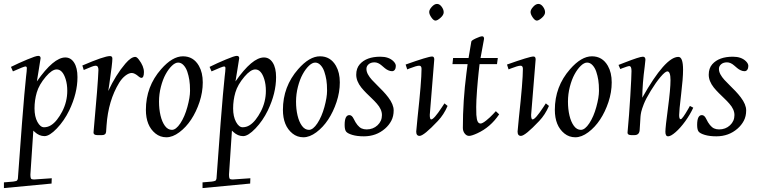

<svg xmlns="http://www.w3.org/2000/svg" viewBox="-41 -688 3866 979"><path d="M133.1 227.1 222.9 220.9 221.9 248 -21 271V241.9Q-10 241 5.1 239.7Q20.3 238.5 25.4 238Q30.5 237.5 36.9 236Q43.2 234.4 44.7 233.5Q46.1 232.7 48.1 229Q50 225.3 50.2 222.4Q50.3 219.5 50.8 214.4Q75.4 -125 82.9 -203.7Q90.3 -282.5 92 -298.2Q93.8 -314 94.8 -323Q95.9 -332 95.9 -340.6Q95.9 -349.1 88.5 -349.1Q81.1 -349.1 24.9 -324L14.9 -346.9Q53.7 -366.2 97.8 -384.6Q141.8 -403.1 153.9 -403.1Q166 -403.1 166 -391.1Q166 -387.7 157.7 -338.5Q149.4 -289.3 147 -272.9Q232.4 -395 292 -395Q320.1 -395 337 -368.5Q354 -342 354 -294.7Q354 -212.4 312 -125Q286.4 -72.3 248.9 -33.1Q211.4 6.1 186 6.1Q158.9 6.1 136.2 -15.1L128.9 -22L114 201.9Q114 223.4 120 225.2Q126 227.1 133.1 227.1ZM275.9 -118.9Q302 -168.9 302 -225.1Q302 -257.6 293.9 -283.9Q278.3 -334 248 -334Q224.1 -334 192.6 -296.9Q158 -256.1 146.5 -216.6Q135 -177 135 -135.3Q135 -93.5 149.8 -66.3Q164.6 -39.1 183.5 -39.1Q202.4 -39.1 218.6 -49.2Q234.9 -59.3 249.4 -77.6Q263.9 -95.9 275.9 -118.9Z M455.8 1Q435.8 1 435.8 -12Q458.7 -262.9 460.9 -331.1Q460.9 -353 446.8 -353Q438.7 -353 424.3 -347Q409.9 -341.1 398.4 -336.3Q387 -331.5 386 -331.1L378.9 -354Q490.5 -402.1 519.8 -402.1Q532 -402.1 532 -389.2Q532 -365.2 516.4 -258.8L511 -224.1Q549.3 -306.4 598.4 -363.8Q627.7 -397.9 648.9 -397.9Q656.7 -397.9 667.2 -384Q692.9 -350.1 692.9 -320.6Q692.9 -291 679.9 -291Q673.8 -291 666.7 -297.4Q645.5 -315.9 630.9 -315.9Q616.2 -315.9 598.5 -302.4Q580.8 -288.8 566.7 -266.1Q511 -175.3 502.2 -48.1Q500.7 -24.9 500 -16.1Q498.5 1 479 1Z M702.9 -127.9Q702.9 -246.8 780.5 -335.2Q837.9 -400.9 891.8 -400.9Q945.3 -400.9 973.1 -352.5Q992.9 -318.1 992.9 -267.9Q992.9 -217.8 976.3 -167.8Q959.7 -117.9 933.7 -78.5Q907.7 -39.1 873.4 -13.5Q839.1 12 807.4 12Q775.6 12 751.7 -7.3Q702.9 -46.6 702.9 -127.9ZM803.6 -309.4Q789.1 -283 779.4 -245.5Q769.8 -208 769.8 -169.8Q769.8 -131.6 777.5 -99Q785.2 -66.4 800 -46.1Q814.9 -25.9 835.7 -25.9Q856.4 -25.9 878.7 -59.4Q900.9 -93 914.4 -142.5Q928 -191.9 928 -225.2Q928 -258.5 924.4 -280.3Q920.9 -302 914.1 -322.4Q907.2 -342.8 894.9 -355.8Q882.6 -368.9 867.4 -368.9Q852.3 -368.9 835.2 -352.4Q818.1 -335.9 803.6 -309.4Z M1145.8 227.1 1235.6 220.9 1234.6 248 991.7 271V241.9Q1002.7 241 1017.8 239.7Q1033 238.5 1038.1 238Q1043.2 237.5 1049.6 236Q1055.9 234.4 1057.4 233.5Q1058.8 232.7 1060.8 229Q1062.7 225.3 1062.9 222.4Q1063 219.5 1063.5 214.4Q1088.1 -125 1095.6 -203.7Q1103 -282.5 1104.7 -298.2Q1106.4 -314 1107.5 -323Q1108.6 -332 1108.6 -340.6Q1108.6 -349.1 1101.2 -349.1Q1093.8 -349.1 1037.6 -324L1027.6 -346.9Q1066.4 -366.2 1110.5 -384.6Q1154.5 -403.1 1166.6 -403.1Q1178.7 -403.1 1178.7 -391.1Q1178.7 -387.7 1170.4 -338.5Q1162.1 -289.3 1159.7 -272.9Q1245.1 -395 1304.7 -395Q1332.8 -395 1349.7 -368.5Q1366.7 -342 1366.7 -294.7Q1366.7 -212.4 1324.7 -125Q1299.1 -72.3 1261.6 -33.1Q1224.1 6.1 1198.7 6.1Q1171.6 6.1 1148.9 -15.1L1141.6 -22L1126.7 201.9Q1126.7 223.4 1132.7 225.2Q1138.7 227.1 1145.8 227.1ZM1288.6 -118.9Q1314.7 -168.9 1314.7 -225.1Q1314.7 -257.6 1306.6 -283.9Q1291 -334 1260.7 -334Q1236.8 -334 1205.3 -296.9Q1170.7 -256.1 1159.2 -216.6Q1147.7 -177 1147.7 -135.3Q1147.7 -93.5 1162.5 -66.3Q1177.2 -39.1 1196.2 -39.1Q1215.1 -39.1 1231.3 -49.2Q1247.6 -59.3 1262.1 -77.6Q1276.6 -95.9 1288.6 -118.9Z M1401.6 -127.9Q1401.6 -246.8 1479.2 -335.2Q1536.6 -400.9 1590.6 -400.9Q1644 -400.9 1671.9 -352.5Q1691.7 -318.1 1691.7 -267.9Q1691.7 -217.8 1675 -167.8Q1658.4 -117.9 1632.4 -78.5Q1606.4 -39.1 1572.1 -13.5Q1537.8 12 1506.1 12Q1474.4 12 1450.4 -7.3Q1401.6 -46.6 1401.6 -127.9ZM1502.3 -309.4Q1487.8 -283 1478.1 -245.5Q1468.5 -208 1468.5 -169.8Q1468.5 -131.6 1476.2 -99Q1483.9 -66.4 1498.8 -46.1Q1513.7 -25.9 1534.4 -25.9Q1555.2 -25.9 1577.4 -59.4Q1599.6 -93 1613.2 -142.5Q1626.7 -191.9 1626.7 -225.2Q1626.7 -258.5 1623.2 -280.3Q1619.6 -302 1612.8 -322.4Q1606 -342.8 1593.6 -355.8Q1581.3 -368.9 1566.2 -368.9Q1551 -368.9 1533.9 -352.4Q1516.8 -335.9 1502.3 -309.4Z M1716.3 -51Q1716.3 -101.1 1740.5 -101.1Q1753.4 -101.1 1762.5 -82Q1780.8 -43.7 1802.2 -33.4Q1813.7 -28.1 1828.4 -28.1Q1861.3 -28.1 1883.9 -49.2Q1906.5 -70.3 1906.5 -101.1Q1906.5 -130.6 1880.4 -159.7Q1868.9 -172.9 1854.9 -186.2Q1840.8 -199.5 1826.9 -213.4Q1813 -227.3 1801.3 -241.7Q1775.4 -274.4 1775.4 -307.1Q1775.4 -339.8 1793.5 -360.4Q1827.4 -398.9 1898.4 -398.9Q1941.9 -398.9 1965.3 -375.5Q1977.3 -363.5 1977.3 -351.8Q1977.3 -340.1 1972.2 -332.5Q1967 -325 1957.8 -325Q1948.5 -325 1938.5 -329.6Q1928.5 -334.2 1920.8 -340.8Q1913.1 -347.4 1905.3 -354Q1887 -370.1 1868.4 -370.1Q1849.9 -370.1 1838.6 -360.4Q1827.4 -350.6 1827.4 -336.8Q1827.4 -323 1835.1 -308.8Q1842.8 -294.7 1855 -281.2Q1867.2 -267.8 1882.1 -253.4Q1897 -239 1911.7 -223.4Q1926.5 -207.8 1938.7 -191.7Q1966.3 -155.3 1966.3 -125.1Q1966.3 -95 1954.3 -72.3Q1942.4 -49.6 1922.4 -32.2Q1877.4 7.1 1814.5 7.1Q1779.8 7.1 1755.7 -0.1Q1731.7 -7.3 1724 -16.8Q1716.3 -26.4 1716.3 -51Z M2173.3 -385 2150.4 -102.1Q2150.4 -79.1 2157.7 -79.1Q2171.6 -79.1 2211.9 -140.6L2225.3 -160.9L2241.2 -147.9Q2222.2 -103.3 2191.4 -71Q2119.9 4.9 2098.4 4.9Q2081.3 4.9 2081.3 -17.1Q2081.3 -24.9 2087.9 -86.7Q2108.4 -274.2 2108.4 -336.9Q2108.4 -353 2096.4 -353Q2083 -353 2047.1 -338.9L2035.4 -334L2027.3 -358.9Q2142.3 -399.9 2162.4 -399.9Q2173.3 -399.9 2173.3 -385ZM2179.4 -583Q2169.7 -583 2158.6 -599Q2147.5 -615 2147.5 -626.8Q2147.5 -638.7 2160.8 -653.3Q2174.1 -668 2187.3 -668Q2200.4 -668 2210.9 -653.7Q2221.4 -639.4 2221.4 -625.5Q2221.4 -611.6 2205.3 -597.3Q2189.2 -583 2179.4 -583Z M2427.2 -490 2409.2 -392.1H2497.3L2493.2 -361.1H2404.3Q2404.3 -360.4 2402.7 -347Q2401.1 -333.7 2399.4 -317.6Q2397.7 -301.5 2395.4 -277.2Q2393.1 -252.9 2391.4 -229.5Q2387.2 -172.6 2387.2 -142.8Q2387.2 -113 2387.9 -102.3Q2388.7 -91.6 2390.6 -80.6Q2395 -58.1 2409.2 -58.1Q2418.9 -58.1 2438.5 -73.9Q2458 -89.6 2472.7 -105.5L2487.3 -121.1L2504.2 -105Q2460 -39.1 2392.6 -8.3Q2363.8 4.9 2350.8 4.9Q2337.9 4.9 2328.5 -7.2Q2319.1 -19.3 2319.1 -35.9Q2319.1 -173.8 2337.2 -314L2343.3 -361.1H2266.1L2269.3 -392.1H2348.1L2362.3 -476.1Q2363 -481.9 2385.6 -492.4Q2408.2 -502.9 2417.7 -502.9Q2427.2 -502.9 2427.2 -490Z M2690.2 -385 2667.2 -102.1Q2667.2 -79.1 2674.6 -79.1Q2688.5 -79.1 2728.8 -140.6L2742.2 -160.9L2758.1 -147.9Q2739 -103.3 2708.3 -71Q2636.7 4.9 2615.2 4.9Q2598.1 4.9 2598.1 -17.1Q2598.1 -24.9 2604.7 -86.7Q2625.2 -274.2 2625.2 -336.9Q2625.2 -353 2613.3 -353Q2599.9 -353 2564 -338.9L2552.2 -334L2544.2 -358.9Q2659.2 -399.9 2679.2 -399.9Q2690.2 -399.9 2690.2 -385ZM2696.3 -583Q2686.5 -583 2675.4 -599Q2664.3 -615 2664.3 -626.8Q2664.3 -638.7 2677.6 -653.3Q2690.9 -668 2704.1 -668Q2717.3 -668 2727.8 -653.7Q2738.3 -639.4 2738.3 -625.5Q2738.3 -611.6 2722.2 -597.3Q2706.1 -583 2696.3 -583Z M2788.1 -127.9Q2788.1 -246.8 2865.7 -335.2Q2923.1 -400.9 2977.1 -400.9Q3030.5 -400.9 3058.3 -352.5Q3078.1 -318.1 3078.1 -267.9Q3078.1 -217.8 3061.5 -167.8Q3044.9 -117.9 3018.9 -78.5Q2992.9 -39.1 2958.6 -13.5Q2924.3 12 2892.6 12Q2860.8 12 2836.9 -7.3Q2788.1 -46.6 2788.1 -127.9ZM2888.8 -309.4Q2874.3 -283 2864.6 -245.5Q2855 -208 2855 -169.8Q2855 -131.6 2862.7 -99Q2870.4 -66.4 2885.3 -46.1Q2900.1 -25.9 2920.9 -25.9Q2941.7 -25.9 2963.9 -59.4Q2986.1 -93 2999.6 -142.5Q3013.2 -191.9 3013.2 -225.2Q3013.2 -258.5 3009.6 -280.3Q3006.1 -302 2999.3 -322.4Q2992.4 -342.8 2980.1 -355.8Q2967.8 -368.9 2952.6 -368.9Q2937.5 -368.9 2920.4 -352.4Q2903.3 -335.9 2888.8 -309.4Z M3168 -351.1Q3160.6 -351.1 3131.3 -339.8L3121.8 -335.9L3112.8 -356.9Q3117.2 -358.4 3145.5 -369.6Q3220.5 -398.9 3236.8 -398.9Q3250 -398.9 3250 -383.1Q3250 -377 3246.3 -348.4Q3234.6 -261.7 3233.9 -189.9Q3351.1 -397.9 3418 -397.9Q3441.9 -397.9 3441.9 -332Q3441.9 -289.3 3431.9 -205.8Q3421.9 -122.3 3421.9 -101.2Q3421.9 -80.1 3429.9 -80.1Q3438.2 -80.1 3469 -134Q3473.9 -142.8 3476.8 -147.9L3493.9 -138.9Q3477.8 -103.8 3453 -69.6Q3428.2 -35.4 3403.9 -14.2Q3379.6 7.1 3365.7 7.1Q3351.8 7.1 3351.8 -16Q3351.8 -39.1 3364.9 -136.7Q3377.9 -234.4 3377.9 -279.2Q3377.9 -324 3361.8 -324Q3351.1 -324 3327 -295.7Q3303 -267.3 3277.3 -225.2Q3251.7 -183.1 3241.7 -157.3Q3231.7 -131.6 3228.6 -117.6Q3225.6 -103.5 3224.9 -93.6Q3224.1 -83.7 3222.9 -60.8Q3221.7 -37.8 3220.5 -23.7Q3218.3 1 3193.8 1H3178Q3168.7 1 3163.5 -2.3Q3158.2 -5.6 3158.9 -13.9Q3167 -99.1 3173 -199.7Q3179 -300.3 3179 -325.7Q3179 -351.1 3168 -351.1Z M3513.7 -51Q3513.7 -101.1 3537.8 -101.1Q3550.8 -101.1 3559.8 -82Q3578.1 -43.7 3599.6 -33.4Q3611.1 -28.1 3625.7 -28.1Q3658.7 -28.1 3681.3 -49.2Q3703.9 -70.3 3703.9 -101.1Q3703.9 -130.6 3677.7 -159.7Q3666.3 -172.9 3652.2 -186.2Q3638.2 -199.5 3624.3 -213.4Q3610.4 -227.3 3598.6 -241.7Q3572.8 -274.4 3572.8 -307.1Q3572.8 -339.8 3590.8 -360.4Q3624.8 -398.9 3695.8 -398.9Q3739.3 -398.9 3762.7 -375.5Q3774.7 -363.5 3774.7 -351.8Q3774.7 -340.1 3769.5 -332.5Q3764.4 -325 3755.1 -325Q3745.8 -325 3735.8 -329.6Q3725.8 -334.2 3718.1 -340.8Q3710.4 -347.4 3702.6 -354Q3684.3 -370.1 3665.8 -370.1Q3647.2 -370.1 3636 -360.4Q3624.8 -350.6 3624.8 -336.8Q3624.8 -323 3632.4 -308.8Q3640.1 -294.7 3652.3 -281.2Q3664.6 -267.8 3679.4 -253.4Q3694.3 -239 3709.1 -223.4Q3723.9 -207.8 3736.1 -191.7Q3763.7 -155.3 3763.7 -125.1Q3763.7 -95 3751.7 -72.3Q3739.7 -49.6 3719.7 -32.2Q3674.8 7.1 3611.8 7.1Q3577.1 7.1 3553.1 -0.1Q3529.1 -7.3 3521.4 -16.8Q3513.7 -26.4 3513.7 -51Z"/></svg>

Font: Linden Hill
Style: Italic
Weight: 400
Italic angle: -5.60001°
Version: Version 1.201